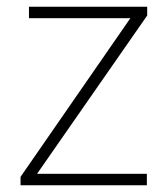

<svg xmlns="http://www.w3.org/2000/svg" viewBox="-20 -550 499 570"><path d="M416 0V-34H90L417 -504V-530H66V-496H367L41 -25V0Z"/></svg>

Font: Noto Sans Canadian Aboriginal ExtraLight
Style: Regular
Weight: 200
Designer: Monotype Design Team, Typotheque's Kevin King
Foundry: Monotype Imaging Inc.
Version: Version 2.004